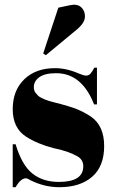

<svg xmlns="http://www.w3.org/2000/svg" viewBox="-20 -770 474 800"><path d="M33 10V-169H45Q71 -82 115 -47Q159 -12 225 -12Q327 -12 327 -77Q327 -105 302 -119Q263 -141 202 -153Q134 -171 88 -201Q33 -237 33 -315Q33 -393 81 -439.5Q129 -486 209 -486Q258 -486 310 -463Q329 -455 339 -455Q349 -455 356 -462Q363 -469 373 -488H384V-335H372Q321 -465 214 -465Q167 -465 144 -448.5Q121 -432 121 -407Q121 -392 128 -383.5Q135 -375 139 -371Q143 -367 152 -362.5Q161 -358 167 -355.5Q173 -353 185.5 -349Q198 -345 204 -344Q272 -327 302 -314.5Q332 -302 359 -284Q414 -246 414 -161.5Q414 -77 364 -33.5Q314 10 227 10Q165 10 107 -19Q95 -27 88 -27Q66 -27 45 10ZM160 -547 223 -738 270 -748Q301 -755 317.5 -740.5Q334 -726 334 -701.5Q334 -677 305 -651L171 -540Z"/></svg>

Font: Abril Fatface
Style: Regular
Weight: 400
Designer: Veronika Burian, Jos Scaglione
Foundry: TypeTogether
Version: Version 1.001